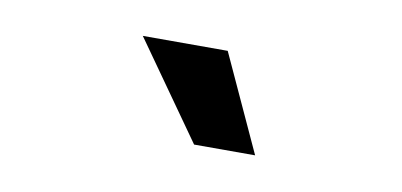

<svg xmlns="http://www.w3.org/2000/svg" viewBox="-31 -676 563 269"><g transform="rotate(10 250.0 -541.0)"><path d="M252.8 -472.9 155.6 -610.4H276.4L339.6 -472.9Z"/></g></svg>

Font: Afacad SemiBold
Style: Regular
Weight: 600
Designer: Kristian Moeller
Foundry: Dicotype
Version: Version 1.000